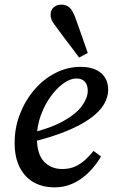

<svg xmlns="http://www.w3.org/2000/svg" viewBox="-20 -794 497 827"><path d="M215 13Q164 13 125.5 -8.5Q87 -30 65 -73Q43 -116 43 -179Q43 -244 66 -303Q89 -362 128.5 -408Q168 -454 219.5 -480Q271 -506 327 -506Q384 -506 415 -479.5Q446 -453 446 -407Q446 -377 428.5 -346Q411 -315 371 -285.5Q331 -256 265.5 -229Q200 -202 103 -179L101 -218Q197 -241 253 -272.5Q309 -304 333.5 -338.5Q358 -373 358 -403Q358 -428 345.5 -442Q333 -456 309 -456Q283 -456 253.5 -435Q224 -414 198 -378Q172 -342 155.5 -296.5Q139 -251 139 -201Q139 -130 169.5 -98Q200 -66 248 -66Q280 -66 304 -77Q328 -88 347.5 -106Q367 -124 383 -144L415 -120Q400 -94 379.5 -70Q359 -46 333.5 -27Q308 -8 278.5 2.5Q249 13 215 13ZM358 -566 321 -546Q305 -568 289.5 -588Q274 -608 259 -628Q244 -648 228 -670Q213 -689 205.5 -702Q198 -715 198 -731Q198 -751 211.5 -762.5Q225 -774 244 -774Q267 -774 280.5 -760.5Q294 -747 304 -719Q314 -692 322.5 -667.5Q331 -643 340 -617.5Q349 -592 358 -566Z"/></svg>

Font: Source Serif 4 Medium
Style: Italic
Weight: 500
Italic angle: -12°
Designer: Frank Grießhammer
Foundry: Adobe Systems Incorporated
Version: Version 4.004;hotconv 1.0.116;makeotfexe 2.5.65601